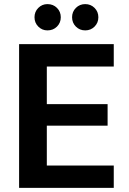

<svg xmlns="http://www.w3.org/2000/svg" viewBox="-20 -915 630 935"><path d="M73 0V-700H534V-591H208V-408H504V-303H208V-109H534V0ZM211 -767Q185 -767 166.5 -785.5Q148 -804 148 -831Q148 -858 166.5 -876.5Q185 -895 211 -895Q239 -895 257.5 -876.5Q276 -858 276 -831Q276 -804 257.5 -785.5Q239 -767 211 -767ZM395 -767Q368 -767 349.5 -785.5Q331 -804 331 -831Q331 -858 349.5 -876.5Q368 -895 395 -895Q422 -895 440.5 -876.5Q459 -858 459 -831Q459 -804 440.5 -785.5Q422 -767 395 -767Z"/></svg>

Font: DM Sans 10pt
Style: Bold
Weight: 700
Version: Version 4.004;gftools[0.9.30]